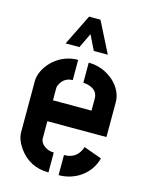

<svg xmlns="http://www.w3.org/2000/svg" viewBox="-113 -820 691 892"><g transform="rotate(15 232.0 -374.0)"><path d="M129.9 -599.6 203.1 -748H257.8L333 -599.6H265.6L230.5 -670.9L196.3 -599.6ZM37.1 -147.5V-395.5Q39.1 -443.4 81.1 -488.3Q132.8 -540 206.1 -541V-443.4Q168 -443.4 148.4 -409.2Q141.6 -397.5 141.6 -387.7V-329.1H327.1V-386.7Q327.1 -427.7 282.2 -440.4Q269.5 -444.3 256.8 -444.3V-541Q326.2 -541 379.9 -493.2Q424.8 -450.2 425.8 -396.5V-228.5H141.6V-147.5Q141.6 -122.1 169.9 -105.5Q187.5 -95.7 208 -95.7V0Q117.2 0 64.5 -73.2Q37.1 -113.3 37.1 -147.5ZM256.8 0V-96.7Q313.5 -96.7 335 -144.5Q337.9 -151.4 339.8 -157.2L426.8 -126Q409.2 -59.6 347.7 -23.4Q305.7 0 256.8 0Z"/></g></svg>

Font: Post No Bills Colombo
Style: Bold
Weight: 800
Designer: Kosala Senevirathne, Siva Puranthara, Lasantha Premarathna, Tharique Azeez
Foundry: Mooniak
Version: Version 1.220 ; ttfautohint (v1.5)